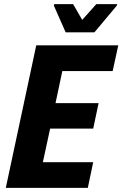

<svg xmlns="http://www.w3.org/2000/svg" viewBox="-20 -907 591 927"><path d="M8 0 155 -688H551L524 -564H281L248 -409H456L430 -286H222L187 -124H430L404 0ZM297 -751 240 -880 242 -887H333L377 -811L445 -887H546L544 -880L436 -751Z"/></svg>

Font: Saira SemiCondensed
Style: Bold Italic
Weight: 700
Width: 4
Italic angle: -12°
Designer: Hector Gatti with collaboration of the Omnibus-Type team
Foundry: Omnibus-Type
Version: Version 1.101